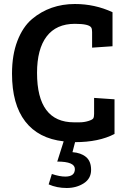

<svg xmlns="http://www.w3.org/2000/svg" viewBox="-20 -697 642 959"><path d="M436 -559Q425 -578 354 -578Q261 -578 213 -515Q165 -452 165 -333Q165 -86 350 -86Q353 -86 376.5 -86Q400 -86 421 -92.5Q442 -99 446 -106Q450 -113 450 -128V-208L552 -201V-28Q474 13 355 13L342 63Q384 66 409.5 87Q435 108 435 151.5Q435 195 398.5 218.5Q362 242 313 242Q264 242 223 224L239 172Q278 185 306 185Q354 185 354 147.5Q354 110 266 110L298 9Q172 -5 106 -90.5Q40 -176 40 -329Q40 -423 67 -493Q94 -563 140 -602Q230 -677 354 -677Q454 -677 542 -636V-466L440 -459V-537Q440 -552 436 -559Z"/></svg>

Font: Bree Serif
Style: Regular
Weight: 400
Designer: Veronika Burian, Jos Scaglione
Foundry: TypeTogether
Version: Version 1.002